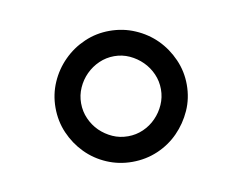

<svg xmlns="http://www.w3.org/2000/svg" viewBox="-41 -670 421 332"><g transform="rotate(-10 170.0 -504.0)"><path d="M53.2 -503.9Q53.2 -527.3 62.3 -548.1Q71.3 -568.8 87.2 -584.7Q103 -600.6 123.8 -609.6Q144.5 -618.7 168 -618.7Q191.9 -618.7 212.9 -609.6Q233.9 -600.6 249.5 -585Q265.1 -569.3 274.4 -548.3Q283.7 -527.3 283.7 -503.9Q283.7 -480 274.4 -459.2Q265.1 -438.5 249.5 -422.6Q233.9 -406.7 212.9 -397.7Q191.9 -388.7 168 -388.7Q144.5 -388.7 123.5 -397.7Q102.5 -406.7 86.9 -422.6Q71.3 -438.5 62.3 -459.2Q53.2 -480 53.2 -503.9ZM98.1 -503.9Q98.1 -489.3 103.8 -476.6Q109.4 -463.9 119.1 -454.3Q128.9 -444.8 141.4 -439.2Q153.8 -433.6 168.5 -433.6Q182.6 -433.6 195.3 -439.2Q208 -444.8 217.5 -454.6Q227.1 -464.4 232.7 -477.1Q238.3 -489.7 238.3 -503.9Q238.3 -518.1 232.7 -530.8Q227.1 -543.5 217.5 -553Q208 -562.5 195.3 -568.4Q182.6 -574.2 168.5 -574.2Q154.3 -574.2 141.6 -568.6Q128.9 -563 119.1 -553.2Q109.4 -543.5 103.8 -530.8Q98.1 -518.1 98.1 -503.9Z"/></g></svg>

Font: AKL 022
Style: Regular
Weight: 400
Designer: AKL
Foundry: AKL
Version: Version 2.053;August 19, 2024;FontCreator 13.0.0.2675 64-bit